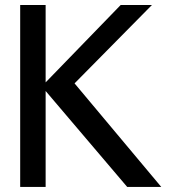

<svg xmlns="http://www.w3.org/2000/svg" viewBox="-20 -742 675 762"><path d="M620.1 0H484.9L161.1 -380.9V0H60.1V-722.2H161.1V-415L459 -722.2H583L275.9 -411.1Z"/></svg>

Font: Perun
Style: Regular
Weight: 400
Version: Version 1.0000